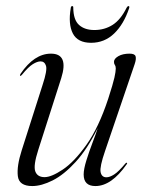

<svg xmlns="http://www.w3.org/2000/svg" viewBox="-20 -618 488 646"><path d="M407 -70Q409 -69 406 -65Q355 8 301 8Q261.5 8 261.5 -31Q261.5 -49 270.8 -78.8Q280 -108.5 291.5 -138.5Q303 -168.5 309 -187.5Q273.5 -115.5 234.2 -72.8Q195 -30 157.2 -11Q119.5 8 88.5 8Q44 8 40 -25.5Q36 -59 53 -112L123.5 -333Q139.5 -381.5 134.8 -396.5Q130 -411.5 116.5 -411.5Q105.5 -411.5 90.5 -402.2Q75.5 -393 53.5 -366Q50 -362 48 -363Q46 -364 49 -369.5Q95 -437.5 151.5 -437.5Q212 -437.5 186 -355L109 -114.5Q91.5 -60.5 98.8 -41.2Q106 -22 130 -22Q153 -22 191.2 -47.5Q229.5 -73 270.8 -130.8Q312 -188.5 344 -285.5Q360.5 -336.5 365 -357Q369.5 -377.5 369.5 -387.5Q369.5 -395 366.5 -399.2Q363.5 -403.5 363.5 -410Q363.5 -420.5 378.2 -429Q393 -437.5 416 -437.5Q433.5 -437.5 436.2 -428.5Q439 -419.5 433 -402L333.5 -110Q315 -56.5 318.5 -39Q322 -21.5 338 -21.5Q349 -21.5 363.8 -30.8Q378.5 -40 401.5 -67.5Q404.5 -71.5 407 -70ZM297.5 -517Q331.5 -517 358.8 -534.2Q386 -551.5 406 -592Q409 -597.5 412.5 -597.5Q416.5 -597.5 414.5 -590.5Q396.5 -536.5 364 -505.2Q331.5 -474 286.5 -474Q241.5 -474 225.2 -505.2Q209 -536.5 218 -590.5Q218.5 -597.5 223 -597.5Q227 -597.5 226.5 -592Q227 -551 246 -534Q265 -517 297.5 -517Z"/></svg>

Font: Fraunces 144pt S000 Light
Style: Italic
Weight: 300
Italic angle: -16°
Version: Version 1.000; ttfautohint (v1.8.3)